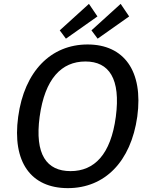

<svg xmlns="http://www.w3.org/2000/svg" viewBox="-20 -963 776 993"><path d="M440 -943 289 -806 321 -763 484 -878ZM604 -943 453 -806 485 -763 648 -878ZM331 10C521 10 657 -126 690 -360C722 -596 621 -733 433 -733C244 -733 106 -595 74 -359C42 -125 140 10 331 10ZM345 -78C221 -78 159 -164 185 -359C212 -556 298 -645 422 -645C544 -645 605 -556 579 -359C553 -164 468 -78 345 -78Z"/></svg>

Font: United Sans Medium
Style: Italic
Weight: 500
Italic angle: -8°
Designer: Pablo Impallari, Rodrigo Fuenzalida (Modified by Dan O. Williams)
Version: Version 1.000;PS 001.000;hotconv 1.0.88;makeotf.lib2.5.64775